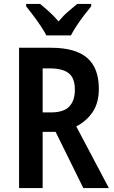

<svg xmlns="http://www.w3.org/2000/svg" viewBox="-20 -957 581 977"><path d="M239 -714Q364 -714 423.5 -662.5Q483 -611 483 -505Q483 -434 451.5 -387Q420 -340 368 -314L534 0H404L263 -286H197V0H77V-714ZM233 -609H197V-385H239Q304 -385 332.5 -415Q361 -445 361 -501Q361 -560 329.5 -584.5Q298 -609 233 -609ZM216 -777Q205 -798 187 -825Q169 -852 149 -878.5Q129 -905 113 -925V-937H184Q204 -921 229.5 -898Q255 -875 278 -848Q302 -877 326 -897.5Q350 -918 373 -937H444V-925Q428 -906 408 -879.5Q388 -853 370 -826Q352 -799 341 -777Z"/></svg>

Font: Noto Sans Malayalam Condensed SemiBold
Style: Regular
Weight: 600
Width: 3
Designer: Jelle Bosma - Monotype Design Team
Foundry: Monotype Imaging Inc.
Version: Version 2.104; ttfautohint (v1.8.4.7-5d5b)